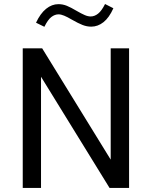

<svg xmlns="http://www.w3.org/2000/svg" viewBox="-20 -918 741 938"><path d="M520.8 -681.9V-138.2L186 -681.9H91.1V0H180.4V-543L515.1 0H610.6V-681.9ZM156 -807.1 196.8 -787.1Q213.9 -822 231 -835Q248 -847.9 265.9 -847.9Q278.1 -847.9 293.6 -841.4Q309.1 -835 330.6 -822.3Q362.5 -804 383.5 -795.9Q404.5 -787.8 425.5 -787.8Q458 -787.8 485.6 -809.7Q513.2 -831.5 533.9 -877.7L493.2 -898.4Q476.6 -865 459.2 -851.3Q441.9 -837.6 423.1 -837.6Q409.2 -837.6 393.6 -844.5Q377.9 -851.3 354.7 -864.7Q325.9 -881.8 306.3 -889.8Q286.6 -897.7 265.4 -897.7Q233.2 -897.7 205.1 -874.9Q177 -852.1 156 -807.1Z"/></svg>

Font: Estedad-FD-VF Thin
Style: Regular
Weight: 100
Designer: Amin Abedi
Version: Version 5.0